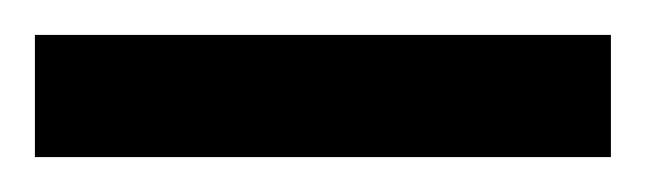

<svg xmlns="http://www.w3.org/2000/svg" viewBox="-20 -675 370 110"><path d="M0 -655H330V-585H0Z"/></svg>

Font: Brygada 1918
Style: Regular
Weight: 400
Designer: Mateusz Machalski | Borys Kosmynka | Przemek Hoffer
Foundry: NIEPODLEGLA 2018
Version: Version 3.006